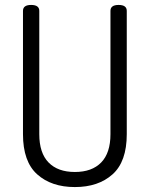

<svg xmlns="http://www.w3.org/2000/svg" viewBox="-20 -751 606 777"><path d="M73 -208V-707Q73 -731 106 -731Q139 -731 139 -707V-208Q139 -132 176.5 -93.5Q214 -55 283 -55Q352 -55 389.5 -93.5Q427 -132 427 -208V-707Q427 -731 460 -731Q493 -731 493 -707V-208Q493 -97 435.5 -45.5Q378 6 283 6Q188 6 130.5 -45.5Q73 -97 73 -208Z"/></svg>

Font: Terminal Dosis
Style: Regular
Weight: 400
Designer: Edgar Tolentino, Pablo Impallari, Igino Marini
Foundry: Edgar Tolentino, Pablo Impallari, Igino Marini
Version: Version 1.007